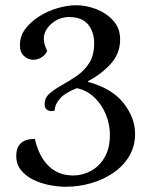

<svg xmlns="http://www.w3.org/2000/svg" viewBox="-20 -475 591 732"><path d="M230 237Q201 237 168 230.5Q135 224 106.5 210Q78 196 60 173.5Q42 151 42 120Q42 93 52.5 79Q63 65 77.5 60Q92 55 102.5 55Q113 55 113 55Q128 121 165 157.5Q202 194 259 194Q294 194 326 177Q358 160 378.5 125.5Q399 91 399 39Q399 0 384 -37.5Q369 -75 341 -102.5Q313 -130 273 -139Q228 -121 210.5 -101Q193 -81 190.5 -67Q188 -53 188 -53Q173 -49 161.5 -55Q150 -61 150 -77Q150 -102 169 -118.5Q188 -135 216 -150.5Q244 -166 272.5 -185.5Q301 -205 320 -234.5Q339 -264 339 -310Q339 -354 315.5 -382Q292 -410 244 -410Q205 -410 176 -384.5Q147 -359 147 -327Q147 -306 160 -281Q152 -264 137 -255.5Q122 -247 107 -247Q88 -247 72 -261Q56 -275 56 -303Q56 -338 77 -365.5Q98 -393 131 -413.5Q164 -434 201 -444.5Q238 -455 270 -455Q309 -455 347.5 -440Q386 -425 412 -396Q438 -367 438 -325Q438 -272 403.5 -233Q369 -194 315 -165V-163Q407 -138 451 -82Q495 -26 495 35Q495 83 472.5 120.5Q450 158 412 184Q374 210 327 223.5Q280 237 230 237Z"/></svg>

Font: Sedan SC
Style: Regular
Weight: 400
Designer: Sebastian Salazar
Foundry: Sebastian Salazar
Version: Version 1.100; ttfautohint (v1.8.4.7-5d5b)